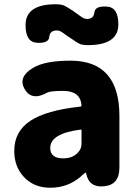

<svg xmlns="http://www.w3.org/2000/svg" viewBox="-20 -868 646 902"><path d="M216 14Q139 14 92 -37Q47 -85 47 -159Q47 -250 122 -300Q197 -350 357 -367Q363 -368 363 -374Q357 -441 277 -441Q217 -441 202 -433Q129 -392 96 -449Q63 -506 135 -549Q191 -583 311 -583Q541 -583 541 -323V-81Q541 0 470 7Q399 15 385 -52Q384 -57 381.5 -57Q379 -57 361 -40Q300 14 216 14ZM277 -124Q321 -124 346 -151Q363 -169 363 -193V-255Q363 -260 358 -259Q216 -241 216 -173Q216 -124 277 -124ZM393 -656Q365 -656 351 -663.5Q337 -671 316 -686Q294 -700 277.5 -712.5Q261 -725 247 -725Q214 -725 211.5 -694.5Q209 -664 154 -667Q99 -670 100 -753Q102 -848 242 -848Q270 -848 284 -840.5Q298 -833 320 -819Q342 -804 358.5 -791.5Q375 -779 389 -779Q420 -779 423.5 -810Q427 -841 482 -837Q537 -834 536 -751Q534 -656 393 -656Z"/></svg>

Font: Resource Han Rounded KR Heavy
Style: Regular
Weight: 900
Designer: Cyano Hao (round all glyphs); Ryoko NISHIZUKA 西塚涼子 (kana, bopomofo & ideographs); Paul D. Hunt (Latin, Greek & Cyrillic)
Foundry: Cyano Hao
Version: 0.990